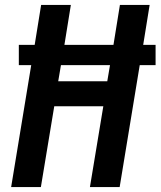

<svg xmlns="http://www.w3.org/2000/svg" viewBox="-20 -755 648 775"><path d="M25 0 106 -492H56V-574H120L146 -735H266L240 -574H438L464 -735H584L558 -574H608V-492H544L463 0H343L397 -326H199L145 0ZM215 -427H413L424 -492H226Z"/></svg>

Font: Iosevka Curly Extended
Style: Bold Italic
Weight: 700
Width: 7
Italic angle: -9°
Monospace: yes
Designer: Belleve Invis
Foundry: Belleve Invis
Version: Version 11.1.0; ttfautohint (v1.8.3)